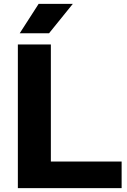

<svg xmlns="http://www.w3.org/2000/svg" viewBox="-20 -969 652 989"><path d="M72 0V-740H242V-137H606.5V0ZM81.5 -797.5 179 -949H355L232.5 -797.5Z"/></svg>

Font: Encode Sans SemiExpanded
Style: Bold
Weight: 700
Width: 6
Designer: Multiple Designers
Foundry: Impallari Type
Version: Version 3.002